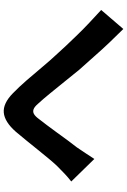

<svg xmlns="http://www.w3.org/2000/svg" viewBox="156 -860 688 1040"><g transform="rotate(-90 500.0 -340.0)"><path d="M37 -298Q60 -316 79.5 -334.5Q99 -353 122 -376Q139 -394 161 -420.5Q183 -447 208 -478Q233 -509 258.5 -540.5Q284 -572 307 -599Q360 -659 410 -663.5Q460 -668 515 -614Q549 -581 585.5 -539Q622 -497 657 -455Q692 -413 722 -381Q746 -354 773.5 -325Q801 -296 832 -264Q863 -232 897 -200Q931 -168 966 -136L863 -16Q828 -51 789 -92Q750 -133 712.5 -176Q675 -219 642 -255Q612 -292 578.5 -333.5Q545 -375 514 -413Q483 -451 459 -477Q442 -497 428.5 -502Q415 -507 402.5 -500Q390 -493 376 -474Q361 -455 341.5 -429Q322 -403 300.5 -373.5Q279 -344 259 -316.5Q239 -289 222 -268Q205 -243 188.5 -218Q172 -193 159 -173Z"/></g></svg>

Font: Farlight84_Sys_V01
Style: Bold
Weight: 700
Designer: Monotype Design Team, Nadine Chahine and Nizar Qandah
Foundry: Monotype Imaging Inc.
Version: Version 2.004;October 31, 2024;FontCreator 14.0.0.2814 64-bi